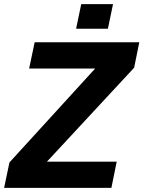

<svg xmlns="http://www.w3.org/2000/svg" viewBox="-50 -916 699 936"><path d="M-30 0 -4 -124 414 -582H92L119 -710H629L604 -586L179 -128H519L493 0ZM321 -776 346 -896H501L476 -776Z"/></svg>

Font: Geist
Style: Bold Italic
Weight: 700
Italic angle: -12°
Designer: Basement.studio, Andrés Briganti, Mateo Zaragoza
Foundry: Basement.studio, Vercel, Andrés Briganti, Guido Ferreyra, Mateo Zaragoza
Version: Version 1.500; ttfautohint (v1.8.4.7-5d5b)